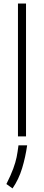

<svg xmlns="http://www.w3.org/2000/svg" viewBox="-20 -760 245 1070"><path d="M80.1 -740.2H125V0H80.1ZM15.6 265.6Q40.5 216.3 53.7 180.2Q66.9 144 72.5 116.5Q78.1 88.9 83 49.8H131.3Q122.1 115.2 103.3 177.5Q84.5 239.7 49.8 290Z"/></svg>

Font: DavidDev Light
Style: Regular
Weight: 300
Designer: David.dev
Foundry: David.dev
Version: Version 1.001;FEAKit 1.0